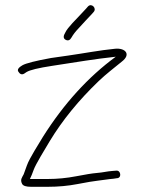

<svg xmlns="http://www.w3.org/2000/svg" viewBox="-20 -724 556 738"><path d="M231 -599C222.6 -585.5 222.9 -576.2 232.1 -571.2C241.3 -566.2 249 -569.1 255 -580.1C261.1 -591 269.9 -602.5 281.6 -614.7C299.8 -633.9 317 -654 333 -670L340 -678C353.1 -692.4 331.6 -713.9 318 -699L311 -691C305.7 -685.7 298.7 -678.2 290 -668.5C276 -652.9 239.8 -618.7 231 -599ZM57 -467C49.1 -460.7 46.8 -454.7 50.1 -449.2C56.5 -438.5 64.2 -435.7 73 -441L82 -447C94.7 -454.9 127.7 -462.9 181 -471C284.4 -486.7 336.6 -496.2 425 -506C318.9 -428.2 225.5 -325.5 145 -198C131.3 -174.4 93.2 -116.3 83.4 -88.1C77.8 -72 73.7 -60.7 71 -54C64.8 -41.6 56.6 -33.8 64.8 -17.5C68.6 -9.8 80 -6 99 -6H164C203.8 -6 241.8 -9.5 277.9 -16.5C314 -23.5 339.8 -27.8 355.5 -29.5C383.1 -32.4 392.3 -35.2 416 -37L429 -39C449 -39 444.9 -71.2 426 -68L413 -67C388.3 -65.2 379.8 -61.4 351 -59C335 -57.7 308.9 -53.5 272.7 -46.5C236.4 -39.5 200.2 -36 164 -36H95C99.5 -45 104.4 -57 109.7 -71.9C116.5 -91.3 153 -151.4 171.5 -182C219.8 -261.7 282.4 -338.6 359.5 -412.5C387.5 -439.3 420.5 -464.4 448 -487C485.1 -515.1 461.9 -540.6 422 -536.6C362.9 -530.8 298.7 -518.5 242.5 -510.5L176 -501C115.9 -490.1 79.3 -480.7 66 -473Z"/></svg>

Font: MewTooHand
Style: Regular
Weight: 400
Designer: Mew Too, Robert Jablonski
Version: Version 0.77